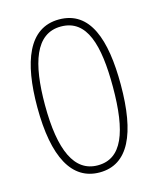

<svg xmlns="http://www.w3.org/2000/svg" viewBox="-111 -803 733 890"><g transform="rotate(-15 255.5 -358.0)"><path d="M456 -359C456 -576 406 -725 257 -725C110 -725 55 -574 55 -358C55 -117 124 9 257 9C395 9 456 -125 456 -359ZM92 -359C92 -557 134 -691 257 -691C382 -691 418 -559 418 -359C418 -142 373 -25 257 -25C145 -25 92 -140 92 -359Z"/></g></svg>

Font: Noto Sans Bengali SemiCondensed ExtraLight
Style: Regular
Weight: 200
Width: 4
Designer: Joana Ranito - Universal Thirst; Jelle Bosma - Monotype Design Team
Foundry: Universal Thirst ehf.
Version: Version 3.000